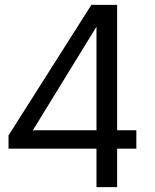

<svg xmlns="http://www.w3.org/2000/svg" viewBox="-20 -770 639 790"><path d="M541 -158.2H461.9V0H377V-158.2H15.1V-212.9L356 -750H461.9V-233.9H541ZM377 -233.9V-660.2L115.2 -233.9Z"/></svg>

Font: Oakes Grotesk
Style: Regular
Weight: 400
Designer: Samuel Oakes
Foundry: Samuel Oakes
Version: Version 1.0 | wf-rip DC20170320